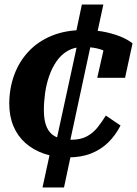

<svg xmlns="http://www.w3.org/2000/svg" viewBox="-20 -683 606 849"><path d="M281 13Q222 13 174.5 -3.5Q127 -20 92.5 -50.5Q58 -81 39.5 -125Q21 -169 21 -224Q21 -291 42.5 -350.5Q64 -410 106 -455Q148 -500 209 -525Q270 -550 348 -550Q410 -550 454 -539.5Q498 -529 526 -515.5Q554 -502 566 -491L533 -339H410L444 -489Q457 -488 465 -480Q473 -472 477.5 -462Q482 -452 482 -443Q482 -434 479 -430Q469 -443 451.5 -453Q434 -463 408.5 -469Q383 -475 347 -475Q308 -475 279 -458Q250 -441 230 -412Q210 -383 197.5 -347Q185 -311 179.5 -272Q174 -233 174 -196Q174 -149 187 -120Q200 -91 227 -78Q254 -65 295 -65Q337 -65 365 -80.5Q393 -96 412.5 -121Q432 -146 448 -172L513 -128Q491 -85 459 -53.5Q427 -22 383 -4.5Q339 13 281 13ZM168 146 204 -20 224 -37 324 -497 310 -511 342 -663H437L406 -519L385 -501L285 -36L299 -23L263 146Z"/></svg>

Font: Roboto Serif
Style: Bold Italic
Weight: 700
Italic angle: -10°
Designer: Greg Gazdowicz
Foundry: Commercial Type
Version: Version 1.008